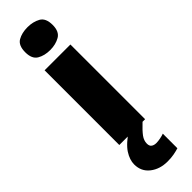

<svg xmlns="http://www.w3.org/2000/svg" viewBox="-340 -770 1005 1005"><g transform="rotate(-45 162.5 -268.0)"><path d="M163 -776Q204 -776 234.5 -759Q265 -742 265 -691Q265 -642 234.5 -624.5Q204 -607 163 -607Q121 -607 91.5 -624.5Q62 -642 62 -691Q62 -742 91.5 -759Q121 -776 163 -776ZM258 -553V0H67V-553ZM174 97Q174 115 184.5 122.5Q195 130 212 130Q225 130 242.5 126.5Q260 123 270 119V227Q254 232 233 236Q212 240 185 240Q128 240 89 209.5Q50 179 50 127Q50 93 73.5 56.5Q97 20 164 -25L239 0Q205 32 189.5 53Q174 74 174 97Z"/></g></svg>

Font: Noto Sans Lao Black
Style: Regular
Weight: 900
Designer: Monotype Design Team
Foundry: Monotype Imaging Inc.
Version: Version 2.003; ttfautohint (v1.8.4.7-5d5b)